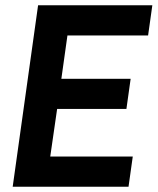

<svg xmlns="http://www.w3.org/2000/svg" viewBox="-20 -706 596 726"><path d="M28 0 124 -686H556L540 -572H235L212 -408H474L458 -294H196L170 -114H482L466 0Z"/></svg>

Font: Archivo Narrow
Style: Bold Italic
Weight: 700
Italic angle: -8°
Designer: Hector Gatti
Foundry: Omnibus-Type
Version: Version 3.002